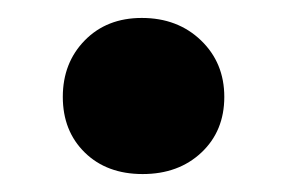

<svg xmlns="http://www.w3.org/2000/svg" viewBox="-20 -184 320 214"><path d="M138 -164Q178 -164 204 -139Q230 -114 230 -76Q230 -38 204.5 -14Q179 10 139 10Q99 10 74.5 -14Q50 -38 50 -76Q50 -114 74.5 -139Q99 -164 138 -164Z"/></svg>

Font: Libre Caslon Text
Style: Bold
Weight: 700
Designer: Pablo Impallari, Rodrigo Fuenzalida
Foundry: Pablo Impallari, Rodrigo Fuenzalida
Version: Version 1.002